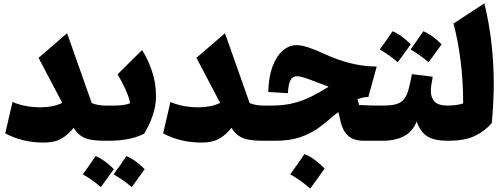

<svg xmlns="http://www.w3.org/2000/svg" viewBox="-20 -838 2992 1143"><path d="M350.6 -225.6 209.5 -493.7 379.4 -640.1 526.4 -224.1Q563 -209.5 608.9 -209.5H609.4V0H608.9Q554.2 0 518.8 -6.8Q483.4 -13.7 460 -30.5Q436.5 -47.4 418.5 -77.1Q385.7 -35.6 345.2 -12.5Q304.7 10.7 240.7 10.7Q175.3 10.7 118.7 -3.2Q62 -17.1 11.2 -43.9L54.7 -231Q127.4 -199.2 221.7 -199.2Q258.8 -199.2 290.5 -205.6Q322.3 -211.9 350.6 -225.6Z M580.1 275.9Q529.3 231.4 473.1 199.7Q493.7 171.9 512.2 145Q530.8 118.2 549.3 91.3Q599.6 110.8 657.7 168.9Q638.2 196.8 618.7 223.1Q599.1 249.5 580.1 275.9ZM764.2 275.9Q718.3 235.8 656.7 199.7Q675.8 172.9 694.8 146Q713.9 119.1 732.9 91.3Q783.7 111.3 841.3 168.9Q821.8 196.8 802.5 223.1Q783.2 249.5 764.2 275.9ZM609.4 0Q598.6 0 593 -8.3Q587.4 -16.6 587.4 -39.6V-170.4Q587.4 -193.4 593 -201.4Q598.6 -209.5 609.4 -209.5H659.2Q688 -209.5 711.7 -212.6Q735.4 -215.8 754.9 -223.6Q746.6 -264.2 725.3 -309.8Q704.1 -355.5 679.7 -395.5L825.7 -540Q858.9 -489.7 883.8 -417.5Q908.7 -345.2 908.7 -263.7Q908.7 -210.4 889.6 -152.8Q870.6 -95.2 838.4 -42Q793.9 -20 741.5 -10Q689 0 626 0Z M1290.5 -225.6 1149.4 -493.7 1319.3 -640.1 1466.3 -224.1Q1502.9 -209.5 1548.8 -209.5H1549.3V0H1548.8Q1494.1 0 1458.7 -6.8Q1423.3 -13.7 1399.9 -30.5Q1376.5 -47.4 1358.4 -77.1Q1325.7 -35.6 1285.2 -12.5Q1244.6 10.7 1180.7 10.7Q1115.2 10.7 1058.6 -3.2Q1002 -17.1 951.2 -43.9L994.6 -231Q1067.4 -199.2 1161.6 -199.2Q1198.7 -199.2 1230.5 -205.6Q1262.2 -211.9 1290.5 -225.6Z M1746.1 -569.3Q1774.9 -569.3 1817.4 -555.2Q1859.9 -541 1914.6 -515.6Q1987.8 -481.4 2066.4 -461.7Q2145 -441.9 2222.7 -441.9L2172.9 -260.7Q2141.6 -260.3 2107.9 -247.6L2117.7 -212.9Q2152.3 -210.9 2185.8 -210.2Q2219.2 -209.5 2253.9 -209.5H2262.2V0H2147.9Q2085 0 2052.7 -29.5Q2020.5 -59.1 2007.8 -112.8L1994.6 -170.9Q1984.9 -163.6 1974.6 -155.8Q1964.4 -147.9 1954.6 -139.6Q1918.5 -106.4 1873 -74.2Q1827.6 -42 1766.1 -21Q1704.6 0 1619.1 0H1549.3Q1538.6 0 1533 -8.3Q1527.3 -16.6 1527.3 -39.6V-170.4Q1527.3 -193.4 1533 -201.4Q1538.6 -209.5 1549.3 -209.5H1594.7Q1668.5 -209.5 1725.1 -223.6Q1781.7 -237.8 1832.3 -262.9Q1882.8 -288.1 1937 -321.8Q1905.3 -333.5 1878.4 -343.8Q1851.6 -354 1823.2 -364.7Q1772.5 -384.3 1747.6 -384.3Q1721.7 -384.3 1709 -359.9Q1696.3 -335.4 1693.8 -283.2L1577.1 -290.5Q1579.1 -379.4 1602.3 -441.7Q1625.5 -503.9 1663.3 -536.6Q1701.2 -569.3 1746.1 -569.3ZM1792.5 79.6Q1826.2 92.3 1856.2 115.2Q1886.2 138.2 1912.6 165.5Q1891.6 194.8 1870.4 224.6Q1849.1 254.4 1826.7 284.7Q1800.8 261.7 1771.2 240.2Q1741.7 218.8 1707.5 199.7Q1730 168.9 1751 139.2Q1772 109.4 1792.5 79.6Z M2347.7 -467.3Q2296.9 -511.7 2240.7 -543.5Q2261.2 -571.3 2279.8 -598.1Q2298.3 -625 2316.9 -651.9Q2367.2 -632.3 2425.3 -574.2Q2405.8 -546.4 2386.2 -520Q2366.7 -493.7 2347.7 -467.3ZM2531.7 -467.3Q2485.8 -507.3 2424.3 -543.5Q2443.4 -570.3 2462.4 -597.2Q2481.4 -624 2500.5 -651.9Q2551.3 -631.8 2608.9 -574.2Q2589.4 -546.4 2570.1 -520Q2550.8 -493.7 2531.7 -467.3ZM2262.2 0Q2251.5 0 2245.8 -8.3Q2240.2 -16.6 2240.2 -39.6V-170.4Q2240.2 -193.4 2245.8 -201.4Q2251.5 -209.5 2262.2 -209.5Q2311.5 -209.5 2340.6 -218.5Q2369.6 -227.5 2386 -248.5Q2402.3 -269.5 2412.1 -305.7Q2421.9 -341.8 2432.1 -396.5L2556.2 -381.3Q2551.8 -357.9 2548.3 -336.2Q2544.9 -314.5 2544.9 -295.9Q2544.9 -257.3 2566.9 -233.4Q2588.9 -209.5 2646.5 -209.5H2647V0H2646.5Q2565.9 0 2524.4 -25.9Q2482.9 -51.8 2460.4 -114.3Q2434.6 -51.3 2381.8 -25.6Q2329.1 0 2262.2 0Z M2863.3 -817.9Q2892.1 -702.1 2905.8 -580.3Q2919.4 -458.5 2919.4 -336.9Q2919.4 -287.6 2916.3 -225.8Q2913.1 -164.1 2907.7 -105.5Q2865.7 -56.6 2805.7 -28.3Q2745.6 0 2647 0Q2636.2 0 2630.6 -8.3Q2625 -16.6 2625 -39.6V-170.4Q2625 -193.4 2630.6 -201.4Q2636.2 -209.5 2647 -209.5Q2670.9 -209.5 2694.1 -212.6Q2717.3 -215.8 2737.3 -222.2Q2737.3 -353 2722.2 -474.4Q2707 -595.7 2679.7 -697.8Z"/></svg>

Font: Pinar-DS1-FD ExtraBold
Style: Regular
Weight: 800
Designer: Amin Abedi
Version: Version 2.000